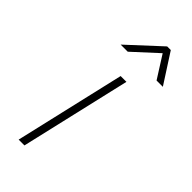

<svg xmlns="http://www.w3.org/2000/svg" viewBox="-235 -775 820 820"><g transform="rotate(45 174.5 -365.0)"><path d="M240 -730H262L349 -595H311L247 -696L137 -595H94ZM189 -500H224L108 0H73Z"/></g></svg>

Font: Cairo ExtraLight
Style: Italic
Weight: 275
Italic angle: -13°
Designer: Mohamed Gaber, Accademia di Belle Arti di Urbino and others
Foundry: Kief Type Foundry, Accademia di Belle Arti di Urbino and others
Version: Version 3.011